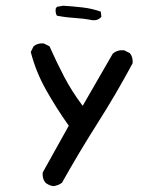

<svg xmlns="http://www.w3.org/2000/svg" viewBox="-20 -508 540 661"><path d="M164.1 132.8Q148.4 130.9 136.7 121.1Q125 107.4 127 85.9L216.8 -75.2Q173.8 -135.7 138.7 -198.2Q103.5 -260.7 85.9 -329.1L95.7 -348.6Q109.4 -360.4 130.9 -358.4L150.4 -348.6Q173.8 -295.9 200.2 -245.1Q226.6 -194.3 264.6 -143.6L368.2 -323.2Q383.8 -336.9 407.2 -335L426.8 -325.2Q438.5 -311.5 436.5 -290Q379.9 -184.6 315.9 -84Q252 16.6 193.4 121.1Q179.7 130.9 164.1 132.8ZM297.9 -438.5Q268.6 -444.3 236.8 -446.3Q205.1 -448.2 175.8 -454.1Q169.9 -463.9 171.9 -478.5L175.8 -484.4L197.3 -488.3Q230.5 -486.3 264.2 -482.4Q297.9 -478.5 327.1 -467.8L329.1 -450.2Q317.4 -436.5 297.9 -438.5Z"/></svg>

Font: JasonHandwriting4
Style: Regular
Weight: 400
Version: Version 1.01.21